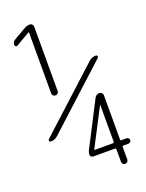

<svg xmlns="http://www.w3.org/2000/svg" viewBox="-173 -812 846 1115"><g transform="rotate(-20 250.0 -255.0)"><path d="M381.8 74.2V-152.3V-153.3L380.9 -152.3L259.8 81.1V82L260.7 83H374Q381.8 83 381.8 74.2ZM427.7 83H459Q464.8 83 470.2 87.4Q475.6 91.8 475.6 99.1Q475.6 106.4 470.2 111.3Q464.8 116.2 459 116.2H427.7Q420.9 116.2 420.9 123V200.2Q420.9 208 415.5 213.9Q410.2 219.7 401.4 219.7Q392.6 219.7 387.2 213.9Q381.8 208 381.8 200.2V125Q381.8 116.2 374 116.2H241.2Q234.4 116.2 229 111.3Q223.6 106.4 223.6 98.6Q223.6 84 232.4 68.4L370.1 -199.2Q379.9 -217.8 400.4 -217.8Q409.2 -217.8 415 -211.9Q420.9 -206.1 420.9 -197.3V76.2Q420.9 83 427.7 83ZM40 -49.8Q33.2 -49.8 30.8 -55.7Q28.3 -61.5 34.2 -67.4L412.1 -413.1Q429.7 -429.7 456.1 -429.7Q461.9 -429.7 463.9 -423.3Q465.8 -417 461.9 -413.1L84 -67.4Q65.4 -49.8 40 -49.8ZM136.7 -311.5V-689.5L135.7 -690.4H134.8L47.9 -639.6Q42 -636.7 36.6 -639.6Q31.2 -642.6 31.2 -649.4Q31.2 -668 47.9 -677.7L120.1 -719.7Q134.8 -729.5 157.2 -730.5Q165 -730.5 170.9 -724.1Q176.8 -717.8 176.8 -710V-311.5Q176.8 -303.7 170.9 -297.9Q165 -292 156.7 -292Q148.4 -292 142.6 -297.9Q136.7 -303.7 136.7 -311.5Z"/></g></svg>

Font: Rounded-X Mgen+ 1mn light
Style: Regular
Weight: 200
Designer: [Source Han Sans]
Ryoko NISHIZUKA  (kana & ideographs); Paul D. Hunt (Latin, Greek & Cyrillic); Wenlong ZHANG  (bopomofo
Version: Version 1.059.20150602